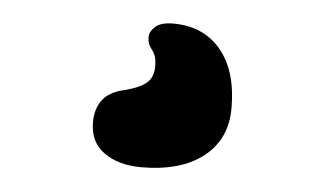

<svg xmlns="http://www.w3.org/2000/svg" viewBox="-34 -113 683 400"><g transform="rotate(5 308.0 87.0)"><path d="M273 239Q226 239 195.5 217.5Q165 196 165 154Q165 126 179 107.5Q193 89 224 82Q256 74 270 62Q284 50 284 28Q284 13 281 5.5Q278 -2 274.5 -6.5Q271 -11 268 -16.5Q265 -22 265 -33Q265 -44 276.5 -54.5Q288 -65 314 -65Q377 -65 413.5 -21.5Q450 22 450 100Q450 165 403 202Q356 239 273 239Z"/></g></svg>

Font: Shantell Sans ExtraBold
Style: Regular
Weight: 800
Designer: Stephen Nixon, Anya Danilova, Shantell Martin
Foundry: Arrow Type
Version: Version 1.011;[c5ecc13dd]